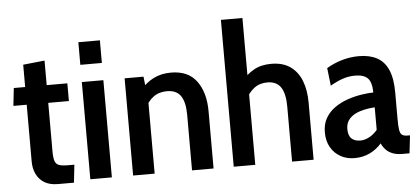

<svg xmlns="http://www.w3.org/2000/svg" viewBox="-51 -858 2126 977"><g transform="rotate(-5 1012.0 -370.0)"><path d="M208.5 10Q165.5 10 138.2 -7Q111 -24 97.8 -52.5Q84.5 -81 84.5 -116V-406H16.5L26.5 -496.5H84.5V-610.5L194.5 -622V-496.5H300V-406H194.5V-158.5Q194.5 -126 200 -109.2Q205.5 -92.5 221 -86.8Q236.5 -81 267.5 -81H299.5L289.5 10Z M374 0V-496.5H484V0ZM374 -584.5V-700H484V-584.5Z M592.5 0V-496.5H689L698 -413L670.5 -427.5Q700 -464.5 739.5 -484.8Q779 -505 829.5 -505Q918 -505 960.8 -446.2Q1003.5 -387.5 1003.5 -292.5V0H893.5V-282Q893.5 -348 871.8 -380.2Q850 -412.5 801 -412.5Q760 -412.5 731 -390.8Q702 -369 685 -330L702.5 -393.5V0Z M1106.5 0V-750H1216.5V-421L1187 -428Q1214.5 -462 1251.8 -483.5Q1289 -505 1342 -505Q1400.5 -505 1438.8 -478.2Q1477 -451.5 1495.8 -403.5Q1514.5 -355.5 1514.5 -292.5V0H1404.5V-280.5Q1404.5 -347 1382.8 -379.8Q1361 -412.5 1314 -412.5Q1273.5 -412.5 1245.2 -390.2Q1217 -368 1198.5 -330L1216.5 -395.5V0Z M1723 10Q1684 10 1652.5 -7.2Q1621 -24.5 1602.2 -56.8Q1583.5 -89 1583.5 -133.5Q1583.5 -176.5 1601.8 -207.2Q1620 -238 1649.8 -258.5Q1679.5 -279 1714.5 -291Q1749.5 -303 1784.5 -308.5Q1819.5 -314 1847 -314.5Q1846.5 -366.5 1826.5 -387.2Q1806.5 -408 1761.5 -408Q1730 -408 1700 -398.2Q1670 -388.5 1634.5 -367.5L1624 -458.5Q1662 -481 1704 -493Q1746 -505 1790 -505Q1843.5 -505 1881 -485.2Q1918.5 -465.5 1938.2 -421.5Q1958 -377.5 1958 -304.5V-169.5Q1958 -133 1961 -114Q1964 -95 1973.2 -88Q1982.5 -81 2000.5 -81H2014L2003.5 10H1967.5Q1939 10 1918.5 2.2Q1898 -5.5 1884.2 -19.5Q1870.5 -33.5 1861.5 -53Q1836.5 -24 1801.5 -7Q1766.5 10 1723 10ZM1760.5 -76.5Q1782.5 -76.5 1806 -89Q1829.5 -101.5 1847.5 -123.5V-238.5Q1805.5 -236 1772 -225.5Q1738.5 -215 1718.8 -194.2Q1699 -173.5 1699 -141Q1699 -107 1715.2 -91.8Q1731.5 -76.5 1760.5 -76.5Z"/></g></svg>

Font: Cabin SemiCondensed SemiBold
Style: Regular
Weight: 600
Width: 4
Designer: Pablo Impallari
Foundry: Pablo Impallari. http://www.impallari.com Igino Marini. http://www.ikern.com
Version: Version 3.001